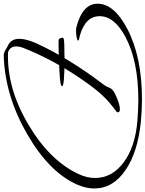

<svg xmlns="http://www.w3.org/2000/svg" viewBox="15 -820 804 1061"><g transform="rotate(90 417.5 -289.0)"><path d="M194 93Q179 93 162 83Q151 76 145 73Q139 70 137 69Q101 52 101 6Q101 -32 127 -90Q209 -267 345 -447Q363 -469 371 -490Q376 -503 386 -510Q398 -521 434 -535Q470 -549 489 -549Q509 -549 507 -535Q506 -531 482 -514Q466 -502 450 -488Q434 -474 418 -457Q372 -411 298 -298Q257 -235 221 -167Q185 -99 155 -25Q143 3 143 24Q143 58 175 69Q372 77 576 -44Q775 -162 849 -322Q870 -367 870 -412Q870 -505 785 -569Q699 -634 552 -646Q524 -648 496 -649.5Q468 -651 441 -651Q224 -651 91 -580Q-24 -519 -24 -437Q-24 -359 82 -328Q111 -323 111 -319Q111 -313 86 -309Q79 -308 72.5 -307.5Q66 -307 60 -307Q55 -307 50 -307Q45 -307 40 -308Q-93 -341 -93 -426Q-93 -517 46 -590Q201 -671 435 -671Q495 -671 558 -665Q729 -648 828 -579Q928 -510 928 -408Q928 -362 907 -314Q840 -160 630 -38Q416 86 194 93ZM131 -210Q107 -210 105 -211Q99 -214 96 -224Q95 -227 95 -231Q95 -237 99 -238Q108 -243 210 -243Q363 -243 363 -230Q362 -229 361.5 -227.5Q361 -226 359 -225Q350 -217 232 -213Q163 -210 131 -210Z"/></g></svg>

Font: Ephesis
Style: Regular
Weight: 400
Designer: Robert E. Leuschke
Foundry: Robert E. Leuschke
Version: Version 1.010; ttfautohint (v1.8.3)